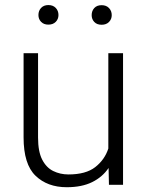

<svg xmlns="http://www.w3.org/2000/svg" viewBox="-20 -742 589 771"><path d="M417.5 0 416 -67.4Q391.6 -31.2 350.1 -10.7Q308.6 9.8 248 9.8Q170.4 9.8 122.6 -36.4Q74.7 -82.5 74.7 -190.4V-528.3H132.8V-189.5Q132.8 -133.3 149.4 -101.1Q166 -68.8 193.8 -55.2Q221.7 -41.5 254.9 -41.5Q324.7 -41.5 362.5 -71Q400.4 -100.6 415 -145.5V-528.3H474.1V0ZM134.3 -681.6Q134.3 -698.7 145 -710.2Q155.8 -721.7 174.3 -721.7Q192.9 -721.7 203.9 -710.2Q214.8 -698.7 214.8 -681.6Q214.8 -665.5 203.9 -654.3Q192.9 -643.1 174.3 -643.1Q155.8 -643.1 145 -654.3Q134.3 -665.5 134.3 -681.6ZM348.1 -681.2Q348.1 -698.2 358.6 -709.7Q369.1 -721.2 388.2 -721.2Q406.7 -721.2 417.7 -709.7Q428.7 -698.2 428.7 -681.2Q428.7 -665 417.7 -653.8Q406.7 -642.6 388.2 -642.6Q369.1 -642.6 358.6 -653.8Q348.1 -665 348.1 -681.2Z"/></svg>

Font: Vazirmatn RD UI ExtraLight
Style: Regular
Weight: 200
Designer: Saber Rastikerdar
Foundry: Saber Rastikerdar
Version: Version 33.003